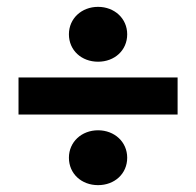

<svg xmlns="http://www.w3.org/2000/svg" viewBox="-20 -610 572 560"><path d="M34 -276H498V-384H34ZM266 -70C314 -70 351 -103 351 -150C351 -196 314 -230 266 -230C218 -230 181 -196 181 -150C181 -103 218 -70 266 -70ZM266 -430C314 -430 351 -463 351 -510C351 -556 314 -590 266 -590C218 -590 181 -556 181 -510C181 -463 218 -430 266 -430Z"/></svg>

Font: DAIFUKU Sans
Style: Bold
Weight: 700
Designer: Original font ‘Source Han Sans JP’ : Paul D. Hunt
Foundry: Daifuku
Version: Version 1.000